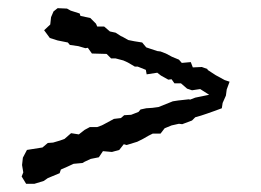

<svg xmlns="http://www.w3.org/2000/svg" viewBox="-20 -480 640 470"><path d="M525 -228 523 -215 504 -208 487 -202 472 -197 458 -193 450 -185 426 -176 418 -177 400 -173 383 -166 373 -153H354L344 -148L330 -140L316 -133L290 -125L283 -127L272 -113L254 -108L232 -110L222 -95L202 -91L187 -84L182 -81L160 -79L145 -72L129 -65L126 -56L97 -44L87 -37L64 -30H44L33 -48L37 -58L34 -76L36 -94L46 -113L84 -119L97 -130L110 -131L127 -136L138 -140L154 -154L173 -151L187 -162L200 -169H218L229 -173L233 -175L259 -189L276 -191L284 -198L301 -199L319 -206L324 -212L338 -215L353 -216L368 -218L403 -232L416 -234L443 -237L445 -236L458 -241L492 -248L470 -262L450 -259L438 -263L423 -276H407L400 -286L392 -285L374 -295L365 -302L339 -298L337 -309L317 -317H310L293 -327L282 -332L263 -337H252L241 -348L205 -349L195 -363L189 -362L172 -367L151 -370L146 -376L121 -381L102 -387L88 -406L103 -420L105 -438L111 -452L121 -460L144 -459L153 -454L175 -447L177 -441L201 -436L215 -422L218 -415H235L249 -403L263 -400L277 -391H278L294 -382L309 -379L328 -376L338 -364L365 -355L373 -354L386 -349L401 -341L418 -334L425 -326L447 -328L452 -315L474 -316L488 -311V-309L508 -296L530 -284L542 -280L535 -261L533 -246Z"/></svg>

Font: Winky Rough Light
Style: Italic
Weight: 300
Italic angle: -8.97852°
Designer: Simon Atzbach
Foundry: typofactur
Version: Version 1.206; ttfautohint (v1.8.4.7-5d5b)